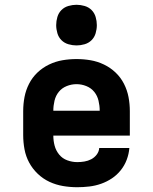

<svg xmlns="http://www.w3.org/2000/svg" viewBox="-20 -775 640 803"><path d="M303 8Q273 8 243.5 3Q214 -2 187 -14.5Q160 -27 138 -48Q116 -69 102 -95Q88 -121 82.5 -150.5Q77 -180 77 -210V-310Q77 -340 82.5 -369Q88 -398 101.5 -424.5Q115 -451 136.5 -471.5Q158 -492 185 -505Q212 -518 241 -523Q270 -528 300 -528Q330 -528 359 -523Q388 -518 415 -505Q442 -492 463.5 -471.5Q485 -451 498.5 -424.5Q512 -398 517.5 -369Q523 -340 523 -310V-208H203Q203 -186 208.5 -165.5Q214 -145 227.5 -128.5Q241 -112 261.5 -104.5Q282 -97 303 -97Q318 -97 333 -99.5Q348 -102 361.5 -109Q375 -116 384.5 -128.5Q394 -141 395 -156H521Q519 -131 510 -107Q501 -83 485 -63Q469 -43 448 -29Q427 -15 403 -6.5Q379 2 353.5 5Q328 8 303 8ZM203 -312H397Q397 -333 392 -354Q387 -375 374 -391Q361 -407 341 -415Q321 -423 300 -423Q279 -423 259 -415Q239 -407 226 -391Q213 -375 208 -354Q203 -333 203 -312ZM300 -585Q283 -585 266 -590Q249 -595 237 -607Q225 -619 220 -636Q215 -653 215 -670Q215 -687 220 -704Q225 -721 237 -733Q249 -745 266 -750Q283 -755 300 -755Q317 -755 334 -750Q351 -745 363 -733Q375 -721 380 -704Q385 -687 385 -670Q385 -653 380 -636Q375 -619 363 -607Q351 -595 334 -590Q317 -585 300 -585Z"/></svg>

Font: Iosevka Etoile Extrabold
Style: Regular
Weight: 800
Designer: Belleve Invis
Foundry: Belleve Invis
Version: Version 22.1.2; ttfautohint (v1.8.4)